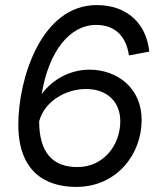

<svg xmlns="http://www.w3.org/2000/svg" viewBox="-20 -727 624 755"><path d="M280 8C438 8 537 -119 537 -255C537 -383 439 -453 332 -453C264 -453 192 -422 144 -357C172 -527 255 -629 358 -629C430 -629 476 -587 487 -509L567 -524C555 -637 478 -707 360 -707C141 -707 52 -415 52 -237C52 -57 153 8 280 8ZM134 -250C155 -329 239 -377 318 -377C401 -377 453 -327 453 -250C453 -158 389 -70 284 -70C185 -70 134 -130 134 -250Z"/></svg>

Font: Fixel Text 20240404
Style: Italic
Weight: 400
Width: 4
Italic angle: -10°
Designer: AlfaBravo + MacPaw
Foundry: Kyrylo Tkachov, Marchela Mozhyna, Serhii Makarenko, Maria Weinstein, Zakhar Kryvoshyya
Version: Version 1.211;Glyphs 3.2 (3225)